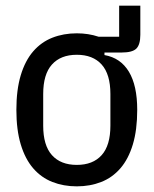

<svg xmlns="http://www.w3.org/2000/svg" viewBox="-20 -648 544 680"><path d="M477 -628V-525Q477 -490 463 -476Q449 -462 411 -462H350V-453Q407 -443 436.5 -394Q466 -345 466 -259Q466 -188 450.5 -136.5Q435 -85 406.5 -52Q378 -19 338.5 -3.5Q299 12 252 12Q205 12 165.5 -3.5Q126 -19 97.5 -52Q69 -85 53.5 -136.5Q38 -188 38 -259Q38 -330 53.5 -381.5Q69 -433 97.5 -466Q126 -499 165.5 -514.5Q205 -530 252 -530Q293 -530 329 -518H402V-628ZM252 -64Q309 -64 340 -98.5Q371 -133 371 -203V-315Q371 -385 340 -419.5Q309 -454 252 -454Q195 -454 164 -419.5Q133 -385 133 -315V-203Q133 -133 164 -98.5Q195 -64 252 -64Z"/></svg>

Font: IBM Plex Sans Cond Text
Style: Regular
Weight: 450
Width: 3
Designer: Mike Abbink, Paul van der Laan, Pieter van Rosmalen
Foundry: Bold Monday
Version: Version 1.3